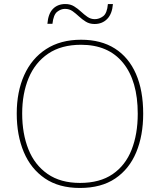

<svg xmlns="http://www.w3.org/2000/svg" viewBox="-20 -922 794 952"><path d="M376 10Q272 10 202.5 -37.5Q133 -85 98 -168Q63 -251 63 -359Q63 -467 100 -549.5Q137 -632 208.5 -678.5Q280 -725 382 -725Q481 -725 549.5 -681.5Q618 -638 654 -556Q690 -474 690 -358Q690 -250 655.5 -167Q621 -84 551.5 -37Q482 10 376 10ZM377 -15Q475 -15 538.5 -58.5Q602 -102 632.5 -179.5Q663 -257 663 -358Q663 -521 590 -610.5Q517 -700 382 -700Q284 -700 219 -656Q154 -612 122 -535Q90 -458 90 -359Q90 -259 121 -181.5Q152 -104 216 -59.5Q280 -15 377 -15ZM215 -804Q219 -854 242.5 -878Q266 -902 304 -902Q329 -902 347.5 -890.5Q366 -879 381.5 -864.5Q397 -850 413.5 -838.5Q430 -827 450 -827Q472 -827 491.5 -841.5Q511 -856 515 -902H540Q536 -853 511.5 -828Q487 -803 449 -803Q424 -803 405.5 -814.5Q387 -826 371.5 -840.5Q356 -855 340 -866.5Q324 -878 302 -878Q282 -878 263.5 -863.5Q245 -849 240 -804Z"/></svg>

Font: Noto Sans Symbols Thin
Style: Regular
Weight: 250
Version: Version 2.002